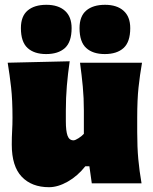

<svg xmlns="http://www.w3.org/2000/svg" viewBox="-20 -763 635 799"><path d="M184 16Q112 16 70.5 -27.5Q29 -71 29 -161Q29 -194 30.5 -219Q32 -244 32 -273Q32 -348 26.2 -399.2Q20.5 -450.5 12 -502L270 -508Q262.5 -456.5 258.2 -406Q254 -355.5 254 -303V-259Q254 -218 261 -198.5Q268 -179 286 -179Q293 -179 307 -188Q321 -197 329 -206V-303Q329 -355.5 324.5 -403Q320 -450.5 313 -502H571Q562 -450.5 556.5 -399.2Q551 -348 551 -273V-213Q551 -150 555.5 -101Q560 -52 569 0H362L352 -71H335Q303 -30.5 262 -7.2Q221 16 184 16ZM416 -538Q366.5 -538 338.8 -563.2Q311 -588.5 311 -646Q311 -695.5 339 -719.2Q367 -743 417 -743Q466.5 -743 494.2 -718.2Q522 -693.5 522 -646Q522 -588.5 494.2 -563.2Q466.5 -538 416 -538ZM172 -538Q122.5 -538 94.8 -563.2Q67 -588.5 67 -646Q67 -695.5 95 -719.2Q123 -743 173 -743Q222.5 -743 250.2 -718.2Q278 -693.5 278 -646Q278 -588.5 250.2 -563.2Q222.5 -538 172 -538Z"/></svg>

Font: Commissioner Flair Black
Style: Regular
Weight: 900
Designer: Kostas Bartsokas
Foundry: Kostas Bartsokas
Version: Version 1.000; ttfautohint (v1.8.3)